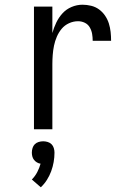

<svg xmlns="http://www.w3.org/2000/svg" viewBox="-20 -548 540 814"><path d="M124 0V-520H202V-408Q208 -430 218.5 -452Q229 -474 245 -491.5Q261 -509 283.5 -518.5Q306 -528 330 -528Q348 -528 366.5 -523.5Q385 -519 400 -508Q415 -497 425.5 -481.5Q436 -466 441.5 -448.5Q447 -431 449 -412.5Q451 -394 451 -375H373Q373 -390 370.5 -404.5Q368 -419 360.5 -432Q353 -445 339.5 -451.5Q326 -458 311 -458Q291 -458 272.5 -449.5Q254 -441 241.5 -426Q229 -411 221 -392.5Q213 -374 209 -354.5Q205 -335 203.5 -315Q202 -295 202 -276V0ZM153 246 115 213Q129 199 138 181.5Q147 164 152 146Q144 145 136.5 140.5Q129 136 124 129.5Q119 123 117 115Q115 107 115 99Q115 89 118 79.5Q121 70 127.5 63.5Q134 57 143.5 54Q153 51 163 51Q173 51 182.5 54Q192 57 198.5 63.5Q205 70 208 79.5Q211 89 211 99Q211 119 207.5 139Q204 159 197 178Q190 197 179 214.5Q168 232 153 246Z"/></svg>

Font: Huly
Style: Regular
Weight: 400
Designer: Belleve Invis
Foundry: Belleve Invis
Version: Version 33.2.5; ttfautohint (v1.8.4)